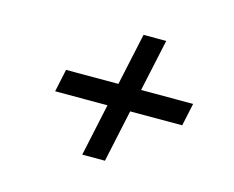

<svg xmlns="http://www.w3.org/2000/svg" viewBox="-68 -679 748 613"><g transform="rotate(15 305.5 -373.0)"><path d="M247 -163 284 -336H111L127 -411H300L337 -583H412L375 -411H547L531 -336H359L322 -163Z"/></g></svg>

Font: Plus Jakarta Display Light
Style: Italic
Weight: 300
Italic angle: -12°
Designer: Gumpita Rahayu
Foundry: Tokotype Studio
Version: Version 1.000;hotconv 1.0.109;makeotfexe 2.5.65596